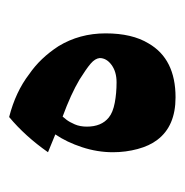

<svg xmlns="http://www.w3.org/2000/svg" viewBox="-12 -384 404 420"><g transform="rotate(-90 190.0 -174.0)"><path d="M305 -51Q271 8 187 8Q124 8 94 -32Q81 -49 74 -75Q67 -101 67 -129Q67 -163 78 -196.5Q89 -230 106 -255L67 -271Q102 -321 144 -356Q199 -342 238 -312Q273 -288 299 -248Q327 -202 327 -145Q327 -87 305 -51ZM145 -239Q143 -237 138 -230.5Q133 -224 128 -212.5Q123 -201 123 -186Q123 -154 143 -138Q154 -129 175 -125Q196 -121 220 -121Q243 -121 258 -132Q273 -143 273 -158Q272 -168 261 -177.5Q250 -187 226 -202Q194 -221 145 -239Z"/></g></svg>

Font: Mirza SemiBold
Style: Regular
Weight: 600
Designer: Arabic design by Kourosh Beigpour, Latin design by Eduardo Tunni, engineering by Lasse Fister
Version: Version 1.0010g